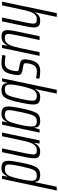

<svg xmlns="http://www.w3.org/2000/svg" viewBox="889 -1672 791 2609"><g transform="rotate(90 1284.5 -367.5)"><path d="M3 0 158 -743H210L148 -451H153Q161 -467 173.5 -482.5Q186 -498 207 -508Q228 -518 259 -518Q294 -518 314.5 -509.5Q335 -501 344 -482Q353 -463 353 -432Q353 -412 349 -383Q345 -354 338 -324L270 0H218L283 -309Q291 -348 295.5 -375.5Q300 -403 301 -421Q301 -453 286.5 -462.5Q272 -472 240 -472Q208 -472 186.5 -455.5Q165 -439 151.5 -410.5Q138 -382 128.5 -345.5Q119 -309 110 -269L53 0Z M481 8Q448 8 427.5 -0.5Q407 -9 398 -27.5Q389 -46 389 -76Q389 -97 393 -124.5Q397 -152 404 -186L472 -510H524L459 -201Q451 -162 446.5 -135Q442 -108 441 -89Q441 -69 447 -57.5Q453 -46 466.5 -42Q480 -38 501 -38Q534 -38 555.5 -55Q577 -72 591 -101.5Q605 -131 614.5 -168.5Q624 -206 634 -248L689 -510H739L632 0H589L600 -71H595Q586 -49 571.5 -31.5Q557 -14 535 -3Q513 8 481 8Z M838 8Q817 8 795 6Q773 4 755 1.5Q737 -1 726 -4L736 -48Q742 -47 753 -45Q764 -43 777.5 -41.5Q791 -40 806 -38.5Q821 -37 836 -37Q868 -37 888 -49.5Q908 -62 920 -85Q932 -108 939 -140Q942 -154 944.5 -168Q947 -182 947 -196Q947 -216 938.5 -221Q930 -226 914 -229L840 -244Q812 -250 799 -265.5Q786 -281 786 -311Q786 -320 788 -337Q790 -354 794 -372Q803 -417 817.5 -445.5Q832 -474 851 -489.5Q870 -505 894 -511.5Q918 -518 948 -518Q968 -518 987.5 -516.5Q1007 -515 1023.5 -512Q1040 -509 1051 -506L1041 -461Q1033 -463 1018 -466Q1003 -469 984.5 -471Q966 -473 947 -473Q923 -473 904 -465Q885 -457 870.5 -437.5Q856 -418 847 -380Q843 -362 841 -348.5Q839 -335 839 -324Q839 -304 847 -298Q855 -292 871 -289L944 -275Q962 -272 974 -265.5Q986 -259 993 -246Q1000 -233 1000 -210Q1000 -202 997.5 -181.5Q995 -161 990 -138Q982 -98 970 -70.5Q958 -43 940 -25.5Q922 -8 897 0Q872 8 838 8Z M1204 8Q1182 8 1160.5 2.5Q1139 -3 1125 -19.5Q1111 -36 1110 -70H1106L1086 0H1044L1200 -743H1252L1190 -449H1195Q1206 -473 1220 -488.5Q1234 -504 1253 -511Q1272 -518 1295 -518Q1333 -518 1355.5 -509.5Q1378 -501 1389 -481Q1400 -461 1400 -425Q1400 -395 1393.5 -353Q1387 -311 1375 -255Q1359 -175 1343 -123.5Q1327 -72 1309 -43.5Q1291 -15 1265.5 -3.5Q1240 8 1204 8ZM1189 -38Q1218 -38 1237 -45.5Q1256 -53 1269.5 -74.5Q1283 -96 1295.5 -139.5Q1308 -183 1324 -255Q1336 -312 1342 -350.5Q1348 -389 1348 -413Q1348 -437 1341 -449.5Q1334 -462 1319.5 -467Q1305 -472 1282 -472Q1261 -472 1243 -463.5Q1225 -455 1211.5 -439Q1198 -423 1189 -399Q1181 -378 1172.5 -349Q1164 -320 1156 -286.5Q1148 -253 1141.5 -219.5Q1135 -186 1131.5 -157Q1128 -128 1128 -108Q1128 -72 1142.5 -55Q1157 -38 1189 -38Z M1530 8Q1495 8 1472 -0.5Q1449 -9 1438 -29Q1427 -49 1427 -85Q1427 -114 1433 -156.5Q1439 -199 1451 -255Q1467 -334 1482 -385.5Q1497 -437 1515 -466Q1533 -495 1558.5 -506.5Q1584 -518 1621 -518Q1646 -518 1667 -512.5Q1688 -507 1700.5 -490.5Q1713 -474 1714 -441H1719L1738 -510H1782L1674 0H1630L1641 -69H1637Q1623 -36 1605 -19.5Q1587 -3 1568 2.5Q1549 8 1530 8ZM1543 -38Q1566 -38 1584 -46Q1602 -54 1615.5 -70.5Q1629 -87 1638 -112Q1645 -129 1653 -156.5Q1661 -184 1669 -216.5Q1677 -249 1684 -283Q1691 -317 1695 -347Q1699 -377 1699 -398Q1699 -438 1683.5 -455Q1668 -472 1633 -472Q1605 -472 1587 -464.5Q1569 -457 1556 -435.5Q1543 -414 1530.5 -370.5Q1518 -327 1503 -255Q1491 -197 1484 -159Q1477 -121 1477 -97Q1477 -72 1484 -59.5Q1491 -47 1506 -42.5Q1521 -38 1543 -38Z M1781 0 1888 -510H1931L1920 -440H1925Q1934 -461 1948.5 -478.5Q1963 -496 1985 -507Q2007 -518 2039 -518Q2072 -518 2092.5 -509.5Q2113 -501 2122 -482.5Q2131 -464 2131 -434Q2131 -413 2127.5 -385.5Q2124 -358 2116 -324L2048 0H1996L2061 -309Q2069 -348 2073.5 -375.5Q2078 -403 2079 -421Q2079 -442 2073 -453Q2067 -464 2054 -468Q2041 -472 2019 -472Q1987 -472 1965.5 -455Q1944 -438 1929.5 -408.5Q1915 -379 1905.5 -341.5Q1896 -304 1887 -262L1831 0Z M2268 8Q2232 8 2209 -0.5Q2186 -9 2175.5 -29Q2165 -49 2165 -85Q2165 -114 2171 -156.5Q2177 -199 2189 -255Q2205 -334 2220 -385.5Q2235 -437 2253 -466Q2271 -495 2296.5 -506.5Q2322 -518 2358 -518Q2388 -518 2408.5 -511Q2429 -504 2439.5 -489Q2450 -474 2451 -448H2456L2518 -743H2569L2411 0H2368L2379 -69H2374Q2360 -36 2342.5 -19.5Q2325 -3 2306 2.5Q2287 8 2268 8ZM2281 -38Q2304 -38 2321.5 -46Q2339 -54 2353 -70.5Q2367 -87 2376 -112Q2383 -129 2390.5 -156.5Q2398 -184 2406 -217Q2414 -250 2421 -283.5Q2428 -317 2432 -347Q2436 -377 2436 -398Q2436 -438 2421 -455Q2406 -472 2370 -472Q2343 -472 2325 -464.5Q2307 -457 2293.5 -435.5Q2280 -414 2268 -370.5Q2256 -327 2240 -255Q2228 -197 2221.5 -159Q2215 -121 2215 -97Q2215 -72 2222 -59.5Q2229 -47 2243.5 -42.5Q2258 -38 2281 -38Z"/></g></svg>

Font: Saira ExtraCondensed Light
Style: Italic
Weight: 300
Width: 2
Italic angle: -12°
Designer: Hector Gatti with collaboration of the Omnibus-Type team
Foundry: Omnibus-Type
Version: Version 1.101